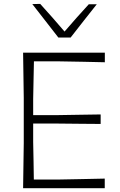

<svg xmlns="http://www.w3.org/2000/svg" viewBox="-20 -990 632 1010"><path d="M101.5 0Q102.5 -60 103.2 -115.8Q104 -171.5 105 -237.5V-475Q104 -541 103.2 -596.8Q102.5 -652.5 101.5 -713H531.5V-662.5Q479 -663.5 419.5 -665Q360 -666.5 279 -667.5H158.5Q157.5 -619 156.5 -571.2Q155.5 -523.5 154.5 -469V-384.5H287.5Q358 -385.5 409.8 -386.5Q461.5 -387.5 509.5 -388V-338Q458.5 -338.5 407.2 -338.8Q356 -339 286.5 -340H154.5V-244Q155.5 -189.5 156.5 -141.8Q157.5 -94 158 -45.5H284Q352.5 -46.5 413.5 -48Q474.5 -49.5 531 -50.5V0ZM287 -792.5Q253.5 -835.5 219 -880Q184.5 -924.5 150 -968.5L191.5 -969.5Q258 -896.5 319.5 -824Q350.5 -860 382.2 -895.8Q414 -931.5 447 -967.5H489Q454 -923.5 419.8 -880Q385.5 -836.5 351.5 -792.5Z"/></svg>

Font: Commissioner Loud ExtraLight
Style: Regular
Weight: 200
Designer: Kostas Bartsokas
Foundry: Kostas Bartsokas
Version: Version 1.000; ttfautohint (v1.8.3)